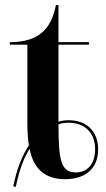

<svg xmlns="http://www.w3.org/2000/svg" viewBox="-20 -704 424 765"><path d="M33 38 43 41C55 -19 72 -71 98 -111C113 -32 159 10 239 10C323 10 371 -35 371 -109C371 -181 325 -225 253 -225C239 -225 226 -223 213 -219V-526H335V-536H213V-684H203C183 -582 128 -536 19 -536V-526H89V-213C89 -182 91 -150 95 -125C68 -84 46 -28 33 38ZM283 -17C225 -17 213 -58 213 -208C221 -213 239 -215 253 -215C318 -215 359 -175 359 -109C359 -52 329 -17 283 -17Z"/></svg>

Font: Noto Serif Display SemiCondensed SemiBold
Style: Regular
Weight: 600
Width: 4
Designer: Monotype Design Team
Foundry: Monotype Imaging Inc.
Version: Version 2.009